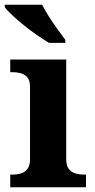

<svg xmlns="http://www.w3.org/2000/svg" viewBox="-26 -786 398 806"><path d="M17 0V-53H29Q44 -53 60.5 -57.5Q77 -62 88.5 -76Q100 -90 100 -118V-422Q100 -449 88 -462Q76 -475 59.5 -479Q43 -483 29 -483H17V-536H252V-118Q252 -90 263.5 -76Q275 -62 292 -57.5Q309 -53 323 -53H335V0ZM180 -606Q156 -620 128 -639.5Q100 -659 73 -681Q46 -703 24.5 -723Q3 -743 -6 -756V-766H151Q162 -744 179 -717Q196 -690 215 -664Q234 -638 248 -619V-606Z"/></svg>

Font: Noto Serif Oriya
Style: Bold
Weight: 700
Designer: David Williams
Foundry: Google LLC, David Williams
Version: Version 1.051; ttfautohint (v1.8.4.7-5d5b)